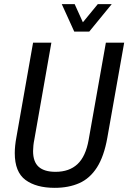

<svg xmlns="http://www.w3.org/2000/svg" viewBox="-20 -891 617 923"><path d="M243 12Q154 12 102.5 -26Q51 -64 51 -155Q51 -172 53 -191.5Q55 -211 59 -232L139 -686H227L145 -220Q142 -206 140.5 -191Q139 -176 139 -165Q139 -113 166 -89Q193 -65 247 -65Q313 -65 352.5 -102Q392 -139 406 -218L489 -686H577L496 -229Q480 -139 446 -86Q412 -33 361 -10.5Q310 12 243 12ZM517 -871 409 -739H337L277 -871H339L392 -754H354L450 -871Z"/></svg>

Font: Archivo Condensed
Style: Italic
Weight: 400
Width: 3
Italic angle: -10°
Designer: Hector Gatti
Foundry: Omnibus-Type
Version: Version 2.001